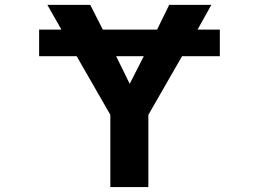

<svg xmlns="http://www.w3.org/2000/svg" viewBox="-20 -752 1040 774"><path d="M559.6 -525.4H448.2L502.9 -414.1ZM137.7 -525.4V-632.8H227.5L170.9 -732.4H343.8L394.5 -632.8H613.3L662.1 -732.4H832L776.4 -632.8H866.2V-525.4H713.9L578.1 -289.1V2H424.8V-289.1L289.1 -525.4Z"/></svg>

Font: GenEi Gothic M Regular
Style: Bold
Weight: 700
Designer: o_tamon (Modified); [Source Han Sans]
Ryoko NISHIZUKA  (kana & ideographs); Paul D. Hunt (Latin, Greek & Cyrillic); Wenl
Version: Version 1.1a;Original Version 1.004